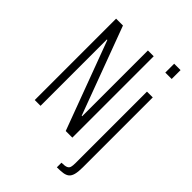

<svg xmlns="http://www.w3.org/2000/svg" viewBox="-269 -850 1148 1148"><g transform="rotate(45 305.0 -276.0)"><path d="M63 0V-688H121L328 -132H332V-688H381V0H325L116 -561H112V0ZM499 -668V-743H553V-668ZM441 191V152Q469 152 482 146.5Q495 141 498.5 128.5Q502 116 502 95V-510H551V81Q551 119 545 141.5Q539 164 526 174.5Q513 185 492 188Q471 191 441 191Z"/></g></svg>

Font: Saira ExtraCondensed Light
Style: Regular
Weight: 300
Width: 2
Designer: Hector Gatti with collaboration of the Omnibus-Type team
Foundry: Omnibus-Type
Version: Version 1.101